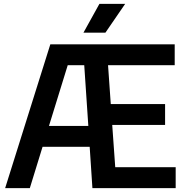

<svg xmlns="http://www.w3.org/2000/svg" viewBox="-20 -968 954 988"><path d="M573 -107.5H884V0H455.5L441.5 -212.5H199L133.5 0H6.5L239 -740H879V-632.5H536L550 -432.5H829.5V-325H557.5ZM232 -320H434.5L413.5 -632.5H328.5ZM409.5 -800 491.5 -948H624L522.5 -800Z"/></svg>

Font: Encode Sans Semi Condensed SmBd
Style: Regular
Weight: 600
Width: 4
Designer: Multiple Designers
Foundry: Impallari Type
Version: Version 2.000